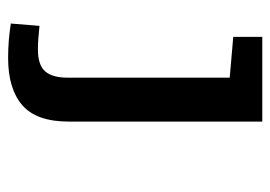

<svg xmlns="http://www.w3.org/2000/svg" viewBox="-118 -360 673 478"><g transform="rotate(90 219.0 -121.5)"><path d="M283.2 43.9Q283.2 125 242.2 160.2Q201.2 195.3 125 195.3Q81.1 195.3 39.1 188.5L44.9 117.2Q80.1 121.1 103.5 121.1Q142.6 121.1 158.2 103Q173.8 85 173.8 47.9V-356.4L72.3 -365.2V-437.5H283.2Z"/></g></svg>

Font: Sudo Variable
Style: Regular
Weight: 400
Monospace: yes
Designer: Jens Kutilek
Foundry: Jens Kutilek
Version: Version 0.040